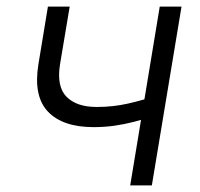

<svg xmlns="http://www.w3.org/2000/svg" viewBox="-20 -561 605 581"><path d="M263.2 -176.3Q169.9 -176.3 125.2 -223.1Q80.6 -270 96.2 -366.2L125 -541H190.9L161.6 -366.2Q150.9 -298.8 181.4 -268.1Q211.9 -237.3 272.5 -237.3Q322.3 -237.3 367.4 -247.6Q412.6 -257.8 460.4 -273.9L450.2 -211.9Q416 -200.2 385.5 -192.4Q355 -184.6 325.2 -180.4Q295.4 -176.3 263.2 -176.3ZM374 0 463.4 -541H529.3L439.5 0Z"/></svg>

Font: Inter 17pt Light
Style: Italic
Weight: 300
Italic angle: -9.3988°
Version: Version 4.001;git-66647c0bb